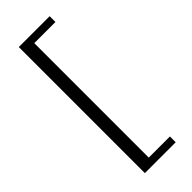

<svg xmlns="http://www.w3.org/2000/svg" viewBox="-299 -789 1008 1008"><g transform="rotate(-45 204.5 -285.0)"><path d="M329 183H100V-753H329V-710H172V140H329Z"/></g></svg>

Font: Tiro Devanagari Hindi
Style: Regular
Weight: 400
Designer: Devanagari: John Hudson & Fiona Ross. Latin: John Hudson.
Foundry: Tiro Typeworks Ltd.
Version: Version 1.52